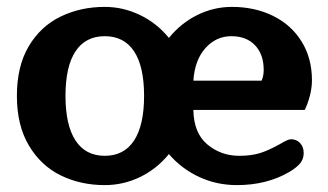

<svg xmlns="http://www.w3.org/2000/svg" viewBox="-20 -522 952 557"><path d="M29 -244Q29 -330 63.5 -388Q98 -446 156 -474Q214 -502 284 -502Q337 -502 386 -478.5Q435 -455 470 -412Q505 -455 552.5 -478.5Q600 -502 653 -502Q719 -502 772 -476Q825 -450 855 -401.5Q885 -353 885 -289Q885 -268 879 -244.5Q873 -221 864 -203H541Q542 -136 581.5 -103Q621 -70 674 -70Q708 -70 733 -77.5Q758 -85 792 -104Q795 -106 803.5 -110.5Q812 -115 816.5 -116.5Q821 -118 825 -118Q840 -118 850.5 -107Q861 -96 861 -78Q861 -61 851 -48.5Q841 -36 819 -23Q754 15 667 15Q609 15 558 -8.5Q507 -32 470 -75Q435 -32 386.5 -8.5Q338 15 284 15Q214 15 156.5 -13Q99 -41 64 -99.5Q29 -158 29 -244ZM398 -244Q398 -329 369 -373Q340 -417 284 -417Q228 -417 199 -373Q170 -329 170 -244Q170 -159 199 -114.5Q228 -70 284 -70Q340 -70 369 -114.5Q398 -159 398 -244ZM739 -288Q745 -302 745 -319Q745 -364 720 -390.5Q695 -417 651 -417Q607 -417 576 -382.5Q545 -348 541 -288Z"/></svg>

Font: Maitree
Style: Bold
Weight: 700
Designer: CadsonDemak Team
Foundry: CadsonDemak
Version: Version 1.002